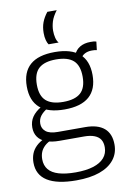

<svg xmlns="http://www.w3.org/2000/svg" viewBox="-106 -845 740 1127"><g transform="rotate(-10 263.5 -282.0)"><path d="M256 220Q142 220 83.5 183.5Q25 147 25 74Q25 46 34 22Q43 -2 63 -21.5Q83 -41 114 -55L156 -41Q128 -30 111 -14Q94 2 86.5 21Q79 40 79 63Q79 100 99 124.5Q119 149 159.5 161Q200 173 260 173Q322 173 365 159.5Q408 146 430.5 120Q453 94 453 57Q453 29 441.5 11Q430 -7 405.5 -16.5Q381 -26 344 -26H198Q151 -26 119 -38Q87 -50 70.5 -73.5Q54 -97 54 -130Q54 -166 72.5 -193Q91 -220 127 -241L163 -227Q135 -211 119.5 -191Q104 -171 104 -144Q104 -115 126.5 -97Q149 -79 198 -79H360Q435 -79 473.5 -46Q512 -13 512 52Q512 104 481.5 142Q451 180 394.5 200Q338 220 256 220ZM260 -202Q162 -202 113 -245Q64 -288 64 -373Q64 -458 113 -501Q162 -544 260 -544Q358 -544 407 -501Q456 -458 456 -373Q456 -288 407 -245Q358 -202 260 -202ZM260 -247Q330 -247 363.5 -277Q397 -307 397 -373Q397 -440 363.5 -470Q330 -500 260 -500Q191 -500 157.5 -470Q124 -440 124 -373Q124 -307 157.5 -277Q191 -247 260 -247ZM402 -470 376 -505Q388 -535 414 -550.5Q440 -566 477 -566Q487 -566 495 -565.5Q503 -565 512 -562L506 -512Q499 -514 491.5 -514.5Q484 -515 476 -515Q451 -515 432.5 -504.5Q414 -494 402 -470ZM293 -595H233Q226 -604 221 -622.5Q216 -641 216 -665Q216 -700 226.5 -728Q237 -756 259 -784H315Q290 -751 281.5 -723Q273 -695 273 -669Q273 -646 278 -626Q283 -606 293 -595Z"/></g></svg>

Font: Georama ExtraCondensed Thin Light
Style: Regular
Weight: 300
Version: Version 1.001